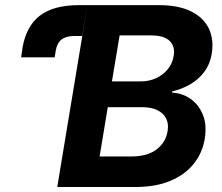

<svg xmlns="http://www.w3.org/2000/svg" viewBox="-20 -748 889 768"><path d="M64.5 -518.6 70.3 -558.1Q85 -643.6 139.6 -685.5Q194.3 -727.5 296.4 -727.5H329.6L308.6 -604H276.9Q244.1 -604 226.1 -589.8Q208 -575.7 203.1 -545.9L198.7 -518.6ZM209 0 329.6 -727.5H614.7Q694.3 -727.5 744.6 -702.4Q794.9 -677.2 815.7 -633.1Q836.4 -588.9 826.7 -531.7Q820.3 -491.7 797.6 -461.2Q774.9 -430.7 741.5 -411.1Q708 -391.6 668.5 -382.3V-377.4Q709.5 -375.5 742.4 -352.3Q775.4 -329.1 791.7 -288.6Q808.1 -248 798.8 -191.9Q789.6 -136.2 754.9 -92.8Q720.2 -49.3 661.6 -24.7Q603 0 521 0ZM378.4 -122.1H504.4Q569.8 -122.1 606.7 -150.6Q643.6 -179.2 650.4 -223.6Q655.3 -252.9 644.5 -274.2Q633.8 -295.4 609.4 -307.4Q585 -319.3 547.9 -319.3H411.1ZM427.7 -422.4H543.5Q575.2 -422.4 603.3 -434.8Q631.3 -447.3 650.6 -470.5Q669.9 -493.7 674.8 -524.9Q681.2 -562 658.7 -584.2Q636.2 -606.4 584 -606.4H458.5Z"/></svg>

Font: Inter 16pt
Style: Bold Italic
Weight: 700
Italic angle: -9.3988°
Version: Version 4.001;git-66647c0bb